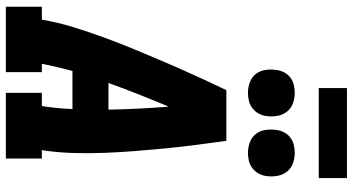

<svg xmlns="http://www.w3.org/2000/svg" viewBox="-288 -888 1177 640"><g transform="rotate(90 300.0 -568.5)"><path d="M3 0V-120H46Q55 -173 71 -225Q87 -277 106 -328.5Q125 -380 146 -431Q167 -482 189 -533Q211 -584 234 -634.5Q257 -685 281 -735H450Q457 -685 463.5 -634.5Q470 -584 475 -533Q480 -482 484 -431Q488 -380 490 -328.5Q492 -277 490.5 -224.5Q489 -172 481 -120H509V0H290V-120H334Q338 -145 340.5 -170.5Q343 -196 344 -222H217Q210 -196 204 -170.5Q198 -145 193 -120H221V0ZM346 -342Q345 -392 342.5 -442.5Q340 -493 336 -543Q315 -493 295 -442.5Q275 -392 257 -342ZM490 -807Q472 -807 454.5 -813.5Q437 -820 426.5 -834Q416 -848 413.5 -866.5Q411 -885 414 -904Q416 -917 422.5 -929Q429 -941 440 -949Q451 -957 464 -960Q477 -963 490 -963Q509 -963 526 -956.5Q543 -950 553.5 -936Q564 -922 567 -903.5Q570 -885 567 -866Q565 -853 558 -841Q551 -829 540 -821Q529 -813 516 -810Q503 -807 490 -807ZM290 -807Q272 -807 254.5 -813.5Q237 -820 226.5 -834Q216 -848 213.5 -866.5Q211 -885 214 -904Q216 -917 222.5 -929Q229 -941 240 -949Q251 -957 264 -960Q277 -963 290 -963Q309 -963 326 -956.5Q343 -950 353.5 -936Q364 -922 367 -903.5Q370 -885 367 -866Q365 -853 358 -841Q351 -829 340 -821Q329 -813 316 -810Q303 -807 290 -807ZM274 -1043V-1137H574V-1043Z"/></g></svg>

Font: Iosevka Curly Slab HvExObl
Style: Regular
Weight: 900
Width: 7
Italic angle: -9°
Monospace: yes
Designer: Belleve Invis
Foundry: Belleve Invis
Version: Version 11.1.0; ttfautohint (v1.8.3)